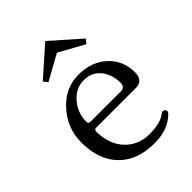

<svg xmlns="http://www.w3.org/2000/svg" viewBox="-219 -860 979 979"><g transform="rotate(-45 271.0 -370.5)"><path d="M50 0ZM497 -316Q497 -256 443 -256H155Q143 -256 143 -239Q145 -147 196.5 -93.5Q248 -40 327.5 -40Q407 -40 445 -71Q458 -81 469 -70Q480 -59 466 -45Q410 11 312 11Q189 11 119.5 -59.5Q50 -130 50 -256Q50 -358 119 -434.5Q188 -511 283.5 -511Q379 -511 438 -455.5Q497 -400 497 -316ZM407 -329Q407 -389 374.5 -430.5Q342 -472 283.5 -472Q225 -472 184 -424Q143 -376 143 -314Q143 -298 156 -298H376Q407 -298 407 -329ZM149 -592 131 -615 286 -752 441 -615 423 -592 286 -668Z"/></g></svg>

Font: Lustria
Style: Regular
Weight: 400
Designer: Matthew Desmond
Foundry: Matthew Desmond
Version: Version 001.001; ttfautohint (v1.6)